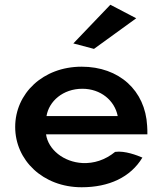

<svg xmlns="http://www.w3.org/2000/svg" viewBox="-20 -776 681 809"><path d="M289 -593 376 -570 554 -699 445 -756ZM174 -210H601C601 -222 601 -234 600 -246C592 -395 482 -495 324 -495C161 -495 44 -382 44 -241C44 -101 161 13 324 13C439 13 530 -29 580 -112C559 -121 506 -142 465 -136C422 -101 375 -87 328 -89C248 -93 183 -146 174 -210ZM476 -287H176C186 -349 245 -402 327 -402C404 -402 463 -353 476 -287Z"/></svg>

Font: Bluebird
Style: Ext
Weight: 400
Designer: Jasper
Foundry: Cannot Into Space Fonts
Version: Version 0.98